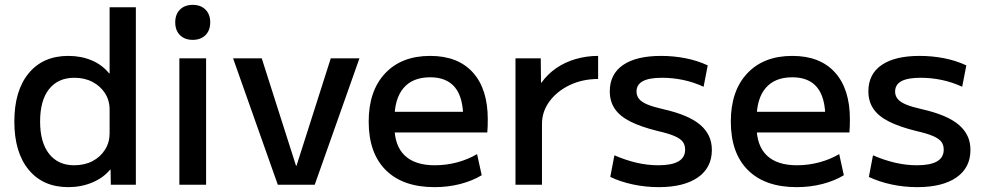

<svg xmlns="http://www.w3.org/2000/svg" viewBox="-20 -760 4052 790"><path d="M261 10Q157 10 98 -61.5Q39 -133 39 -260Q39 -387 98 -458.5Q157 -530 261 -530Q314 -530 357.5 -511.5Q401 -493 429 -458H431V-730H539V0H436L435 -62H433Q405 -28 359.5 -9Q314 10 261 10ZM285 -80Q328 -80 360.5 -97Q393 -114 412 -144Q431 -174 431 -211V-309Q431 -347 412 -376.5Q393 -406 360.5 -423Q328 -440 286 -440Q219 -440 182 -393.5Q145 -347 145 -260Q145 -174 182 -127Q219 -80 285 -80Z M718 0V-520H828V0ZM773 -596Q740 -596 720.5 -615.5Q701 -635 701 -668Q701 -701 720.5 -720.5Q740 -740 773 -740Q806 -740 825.5 -720.5Q845 -701 845 -668Q845 -635 825.5 -615.5Q806 -596 773 -596Z M1123 0 939 -520H1057L1198 -78H1200L1341 -520H1459L1275 0Z M1768 10Q1638 10 1567.5 -60Q1497 -130 1497 -260Q1497 -386 1564.5 -458Q1632 -530 1750 -530Q1864 -530 1925.5 -462Q1987 -394 1987 -269Q1987 -256 1986.5 -240Q1986 -224 1985 -215H1557V-300H1903L1886 -274Q1886 -359 1852 -400.5Q1818 -442 1750 -442Q1678 -442 1640.5 -398Q1603 -354 1603 -270V-240Q1603 -161 1645 -120.5Q1687 -80 1769 -80Q1816 -80 1861 -92Q1906 -104 1943 -126L1962 -39Q1924 -16 1874 -3Q1824 10 1768 10Z M2101 0V-520H2205L2206 -420H2208Q2233 -455 2268.5 -479.5Q2304 -504 2348.5 -517Q2393 -530 2441 -530V-435Q2377 -435 2324.5 -410Q2272 -385 2241 -343Q2210 -301 2210 -250V0Z M2690 10Q2636 10 2584.5 -1Q2533 -12 2491 -32L2508 -121Q2554 -101 2599 -90.5Q2644 -80 2689 -80Q2744 -80 2771.5 -96Q2799 -112 2799 -144Q2799 -164 2789 -177Q2779 -190 2754.5 -200.5Q2730 -211 2686 -221Q2617 -238 2573.5 -260Q2530 -282 2509.5 -312.5Q2489 -343 2489 -384Q2489 -455 2543.5 -492.5Q2598 -530 2700 -530Q2751 -530 2800 -520.5Q2849 -511 2892 -491L2875 -403Q2834 -422 2791 -431Q2748 -440 2704 -440Q2651 -440 2625 -426Q2599 -412 2599 -383Q2599 -366 2609.5 -353Q2620 -340 2644 -330Q2668 -320 2708 -311Q2761 -299 2799 -283Q2837 -267 2861 -246.5Q2885 -226 2897 -200.5Q2909 -175 2909 -143Q2909 -70 2851.5 -30Q2794 10 2690 10Z M3258 10Q3128 10 3057.5 -60Q2987 -130 2987 -260Q2987 -386 3054.5 -458Q3122 -530 3240 -530Q3354 -530 3415.5 -462Q3477 -394 3477 -269Q3477 -256 3476.5 -240Q3476 -224 3475 -215H3047V-300H3393L3376 -274Q3376 -359 3342 -400.5Q3308 -442 3240 -442Q3168 -442 3130.5 -398Q3093 -354 3093 -270V-240Q3093 -161 3135 -120.5Q3177 -80 3259 -80Q3306 -80 3351 -92Q3396 -104 3433 -126L3452 -39Q3414 -16 3364 -3Q3314 10 3258 10Z M3754 10Q3700 10 3648.5 -1Q3597 -12 3555 -32L3572 -121Q3618 -101 3663 -90.5Q3708 -80 3753 -80Q3808 -80 3835.5 -96Q3863 -112 3863 -144Q3863 -164 3853 -177Q3843 -190 3818.5 -200.5Q3794 -211 3750 -221Q3681 -238 3637.5 -260Q3594 -282 3573.5 -312.5Q3553 -343 3553 -384Q3553 -455 3607.5 -492.5Q3662 -530 3764 -530Q3815 -530 3864 -520.5Q3913 -511 3956 -491L3939 -403Q3898 -422 3855 -431Q3812 -440 3768 -440Q3715 -440 3689 -426Q3663 -412 3663 -383Q3663 -366 3673.5 -353Q3684 -340 3708 -330Q3732 -320 3772 -311Q3825 -299 3863 -283Q3901 -267 3925 -246.5Q3949 -226 3961 -200.5Q3973 -175 3973 -143Q3973 -70 3915.5 -30Q3858 10 3754 10Z"/></svg>

Font: M PLUS 2 Medium
Style: Regular
Weight: 500
Designer: Coji Morishita
Foundry: UNDERFOREST DESIGN
Version: Version 1.001